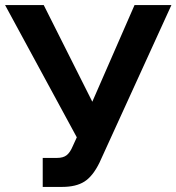

<svg xmlns="http://www.w3.org/2000/svg" viewBox="-25 -730 694 755"><path d="M143 5V-109H199Q224 -109 237.5 -120Q251 -131 261 -155L277 -190L-5 -710H147L338 -330L504 -710H649L366 -90Q340 -37 307 -16Q274 5 219 5Z"/></svg>

Font: Raleway
Style: Bold
Weight: 700
Designer: Matt McInerney, Pablo Impallari, Rodrigo Fuenzalida
Foundry: Matt McInerney, Pablo Impallari, Rodrigo Fuenzalida
Version: Version 4.026